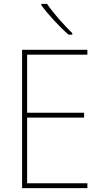

<svg xmlns="http://www.w3.org/2000/svg" viewBox="-20 -971 528 991"><path d="M431 0H94V-714H431V-689H120V-389H414V-364H120V-25H431ZM223 -951Q247 -915 284 -873Q321 -831 353 -800V-792H334Q298 -823 258.5 -866Q219 -909 193 -944V-951Z"/></svg>

Font: Noto Sans Lao Looped SemiCondensed Thin
Style: Regular
Weight: 100
Width: 4
Designer: Mark Frömberg, Ben Mitchell
Foundry: The Fontpad Ltd
Version: Version 1.002; ttfautohint (v1.8.4.7-5d5b)